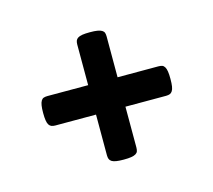

<svg xmlns="http://www.w3.org/2000/svg" viewBox="-85 -630 769 692"><g transform="rotate(30 300.0 -284.0)"><path d="M222.2 -284.2 114.7 -391.6Q108.9 -397.5 106.4 -403.1Q104 -408.7 105.5 -415.5Q106.9 -422.4 113.3 -431.2Q119.6 -439.9 131.8 -452.1Q144 -464.4 152.8 -470.7Q161.6 -477.1 168.7 -478.8Q175.8 -480.5 181.2 -477.8Q186.5 -475.1 192.4 -469.2L299.8 -361.8L407.2 -469.2Q413.1 -475.1 418.5 -477.8Q423.8 -480.5 430.9 -478.8Q438 -477.1 446.8 -470.7Q455.6 -464.4 467.8 -452.1Q480 -439.9 486.3 -431.2Q492.7 -422.4 494.1 -415.5Q495.6 -408.7 493.2 -403.1Q490.7 -397.5 484.9 -391.6L377.4 -284.2L484.9 -176.8Q490.7 -170.9 493.4 -165.5Q496.1 -160.2 494.4 -153.1Q492.7 -146 486.3 -137.2Q480 -128.4 467.8 -116.2Q455.6 -104 446.8 -97.7Q438 -91.3 431.2 -89.8Q424.3 -88.4 418.7 -90.8Q413.1 -93.3 407.2 -99.1L299.8 -206.5L192.4 -99.1Q186.5 -93.3 180.9 -90.8Q175.3 -88.4 168.5 -89.8Q161.6 -91.3 152.8 -97.7Q144 -104 131.8 -116.2Q119.6 -128.4 113.3 -137.2Q106.9 -146 105.2 -153.1Q103.5 -160.2 106.2 -165.5Q108.9 -170.9 114.7 -176.8Z"/></g></svg>

Font: Courier Prime
Style: Bold
Weight: 700
Monospace: yes
Designer: Alan Dague-Greene
Foundry: Quote-Unquote Apps
Version: Version 1.202